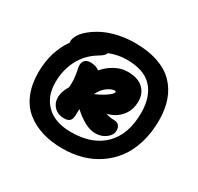

<svg xmlns="http://www.w3.org/2000/svg" viewBox="-165 -1106 1227 1189"><g transform="rotate(30 448.0 -512.0)"><path d="M414.1 -116.2Q334 -116.2 268.8 -136Q203.6 -155.8 154.1 -195.3Q104.5 -234.9 77.1 -300Q49.8 -365.2 49.8 -451.2Q49.8 -598.6 126 -707Q125 -710 125 -716.8Q125 -738.8 140.9 -764.4Q156.7 -790 188.2 -815.4Q219.7 -840.8 261.2 -861.6Q302.7 -882.3 360.1 -895.3Q417.5 -908.2 479 -908.2Q572.8 -908.2 643.3 -884Q713.9 -859.9 758.1 -814.7Q802.2 -769.5 824.2 -707.3Q846.2 -645 846.2 -565.9Q846.2 -478 823.7 -404.1Q801.3 -330.1 761.7 -277.3Q722.2 -224.6 667.7 -188Q613.3 -151.4 549.3 -133.8Q485.4 -116.2 414.1 -116.2ZM171.9 -451.2Q171.9 -349.6 233.6 -290.3Q295.4 -231 409.2 -231Q560.5 -231 643.8 -314.5Q727.1 -397.9 727.1 -549.8Q727.1 -667 667.5 -730.7Q607.9 -794.4 481.9 -793Q426.3 -793 362.8 -769Q359.4 -756.8 349.1 -747.6Q338.9 -738.3 316.9 -725.1Q244.1 -680.2 208 -608.2Q171.9 -536.1 171.9 -451.2ZM329.1 -283.2Q286.1 -283.2 259.8 -308.8Q233.4 -334.5 231.9 -372.1Q230 -416.5 261.2 -466.8Q262.2 -483.4 262.2 -498.5Q262.2 -513.7 261.7 -523.9Q261.2 -534.2 258.5 -550.3Q255.9 -566.4 254.4 -574.5Q252.9 -582.5 249 -603Q244.1 -628.4 256.8 -647.2Q269.5 -666 299.8 -666Q338.9 -666 363.8 -646Q395.5 -683.1 439 -707Q482.4 -731 528.8 -731Q602.1 -731 639.4 -695.8Q676.8 -660.6 676.8 -605Q676.8 -540.5 639.4 -496.8Q602.1 -453.1 543.9 -439.9Q568.8 -429.2 606 -429.2Q626.5 -429.2 638.2 -415.8Q649.9 -402.3 649.9 -380.9Q649.9 -348.6 618.2 -324.2Q586.4 -299.8 542 -299.8Q472.7 -299.8 383.8 -380.9Q382.8 -368.7 382.8 -341.8Q382.8 -309.6 370.1 -296.4Q357.4 -283.2 329.1 -283.2ZM518.1 -589.8Q494.1 -589.8 465.1 -568.8Q436 -547.9 415 -505.9Q451.2 -521.5 477.5 -538.1Q503.9 -554.7 514.4 -565.7Q524.9 -576.7 524.9 -583Q524.9 -589.8 518.1 -589.8Z"/></g></svg>

Font: Shantell Sans Irregular
Style: Regular
Weight: 800
Designer: Stephen Nixon, Anya Danilova, Shantell Martin
Foundry: Arrow Type
Version: Version 1.006;[9816181b4]